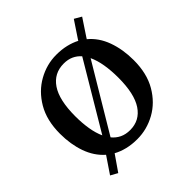

<svg xmlns="http://www.w3.org/2000/svg" viewBox="-192 -762 953 953"><g transform="rotate(-45 285.0 -285.0)"><path d="M92.5 63 55.5 42.5 114 -44Q69 -83.5 47.5 -144.5Q26 -205.5 26 -279.5Q26 -373 64 -437.8Q102 -502.5 162.5 -536.2Q223 -570 290 -570Q327.5 -570 359 -562.5Q390.5 -555 416.5 -541.5L420 -547.5L478 -634.5L515 -613L457 -525.5L452 -517.5Q498.5 -479 521 -416.8Q543.5 -354.5 543.5 -279.5Q543.5 -185.5 505.5 -120.8Q467.5 -56 407 -22.5Q346.5 11 279 11Q240.5 11 208 3Q175.5 -5 149.5 -19.5L149 -18.5ZM141 -287Q141 -239.5 147.8 -198.2Q154.5 -157 169 -125.5L376 -473.5Q359.5 -492.5 337 -502.8Q314.5 -513 285.5 -513Q217 -513 179 -457Q141 -401 141 -287ZM285.5 -46Q353 -46 390.5 -102.2Q428 -158.5 428 -272Q428 -321 421 -363.2Q414 -405.5 399 -437.5L191 -89.5Q208 -68.5 231.5 -57.2Q255 -46 285.5 -46Z"/></g></svg>

Font: Merriweather
Style: Regular
Weight: 400
Designer: Eben Sorkin
Foundry: Eben Sorkin
Version: Version 2.100; ttfautohint (v1.7.19-72a1) -l 8 -r 50 -G 200 